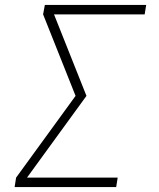

<svg xmlns="http://www.w3.org/2000/svg" viewBox="-20 -755 640 775"><path d="M39 0 45 -38 285 -368 154 -697 161 -735H570L564 -697H198L329 -368L89 -38H455L449 0Z"/></svg>

Font: Iosevka SS04 XLt Ex
Style: Italic
Weight: 200
Width: 7
Italic angle: -9°
Monospace: yes
Designer: Belleve Invis
Foundry: Belleve Invis
Version: Version 19.0.0; ttfautohint (v1.8.4)